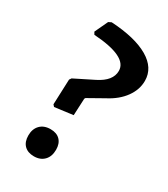

<svg xmlns="http://www.w3.org/2000/svg" viewBox="-170 -748 732 836"><g transform="rotate(30 196.5 -330.5)"><path d="M140 -668Q261 -661 327 -622.5Q393 -584 393 -519Q393 -475 364.5 -435.5Q336 -396 284 -369L206 -325L203 -320L199 -235L107 -223L99 -232L104 -359L111 -369L207 -417Q273 -450 273 -500Q273 -572 102 -583L95 -595L126 -661ZM143 -132Q174 -132 191 -114.5Q208 -97 208 -66Q208 -32 189 -12.5Q170 7 138 7Q107 7 89.5 -10.5Q72 -28 72 -60Q72 -93 91 -112.5Q110 -132 143 -132Z"/></g></svg>

Font: Alegreya Sans SC
Style: Bold Italic
Weight: 700
Italic angle: -7°
Designer: Juan Pablo del Peral
Foundry: Huerta Tipografica
Version: Version 2.007